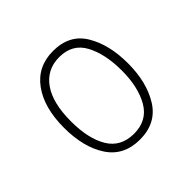

<svg xmlns="http://www.w3.org/2000/svg" viewBox="-99 -813 507 507"><g transform="rotate(-45 154.5 -560.0)"><path d="M275 -561Q275 -490 245.5 -443Q216 -396 155 -396Q95 -396 65 -441.5Q35 -487 35 -560Q35 -635 67.5 -679.5Q100 -724 158 -724Q219 -724 247 -677.5Q275 -631 275 -561ZM60 -559Q60 -494 83 -456Q106 -418 155 -418Q204 -418 227 -457.5Q250 -497 250 -559Q250 -621 228.5 -661Q207 -701 158 -701Q112 -701 86 -664.5Q60 -628 60 -559Z"/></g></svg>

Font: Noto Sans Georgian Condensed Thin
Style: Regular
Weight: 100
Width: 3
Designer: Monotype Design Team, Akaki Razmadze
Foundry: Google LLC
Version: Version 2.005; ttfautohint (v1.8.4.7-5d5b)